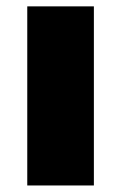

<svg xmlns="http://www.w3.org/2000/svg" viewBox="-20 -568 372 588"><path d="M63.5 0V-548.5H267.5V0Z"/></svg>

Font: Encode Sans Expanded ExtraBold
Style: Regular
Weight: 800
Width: 7
Designer: Multiple Designers
Foundry: Impallari Type
Version: Version 2.000